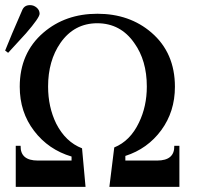

<svg xmlns="http://www.w3.org/2000/svg" viewBox="-45 -731 791 751"><path d="M656.7 0H382.8L401.9 -154.3Q464.4 -179.7 498.5 -251.5Q529.3 -314.9 529.3 -392.6Q529.3 -494.6 480 -563Q426.8 -639.6 335.9 -640.1Q245.1 -640.1 191.4 -563Q143.1 -493.2 143.1 -392.6Q143.1 -312.5 174.8 -247.6Q211.4 -175.8 275.9 -150.9L289.6 0H16.6V-160.6H35.6Q34.2 -103 103 -103H234.9V-118.7Q144.5 -145.5 88.4 -219Q32.2 -292.5 32.2 -391.6Q32.2 -523.9 125 -603.5Q210.9 -677.2 335.9 -677.2Q461.9 -677.2 547.4 -603.5Q639.2 -524.4 639.2 -391.6Q639.2 -294.4 585.7 -221.7Q532.2 -148.9 445.3 -121.1V-103H569.3Q638.2 -103 636.7 -160.6H656.7ZM109.9 -677.2Q109.9 -662.1 56.6 -600.6Q22 -562.5 -13.2 -524.4L-24.9 -533.2Q-3.4 -587.9 43 -693.8Q51.8 -711.4 73.2 -710.9Q86.9 -710.9 98.4 -701.2Q109.9 -691.4 109.9 -677.2Z"/></svg>

Font: Accordance
Style: Regular
Weight: 400
Version: Version 1.1 (build May 11, 2018) Miklal Software Solutions, 